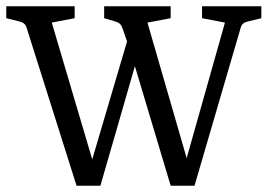

<svg xmlns="http://www.w3.org/2000/svg" viewBox="-21 -588 856 612"><path d="M523 4H599L746 -499C749 -511 756 -516 767 -519L812 -530V-568H623V-530L696 -516L574 -84L449 -516L523 -530V-568H311V-530L348 -519C359 -516 365 -510 369 -499L384 -456L273 -80L144 -516L217 -530V-568H-1V-530L43 -519C54 -516 61 -510 64 -499L223 4H299L409 -377Z"/></svg>

Font: Yrsa
Style: Regular
Weight: 400
Designer: Anna Giedrys (Yrsa+Rasa design), David Brezina (Yrsa art-direction, Rasa art-direction, design)
Foundry: Rosetta Type Foundry
Version: Version 1.001;PS 1.1;hotconv 1.0.88;makeotf.lib2.5.647800